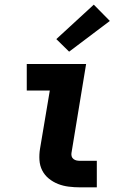

<svg xmlns="http://www.w3.org/2000/svg" viewBox="-20 -805 540 825"><path d="M324 0Q300 0 275.5 -3Q251 -6 229.5 -14.5Q208 -23 190 -37.5Q172 -52 161.5 -72.5Q151 -93 149.5 -117.5Q148 -142 152 -166L194 -416H95V-530H350L287 -147Q286 -140 288 -133Q290 -126 296 -121.5Q302 -117 309 -115.5Q316 -114 324 -114H396V0ZM277 -583 222 -637 383 -785 452 -715Z"/></svg>

Font: Iosevka Curly Slab HvObl
Style: Regular
Weight: 900
Italic angle: -9°
Monospace: yes
Designer: Belleve Invis
Foundry: Belleve Invis
Version: Version 11.1.0; ttfautohint (v1.8.3)